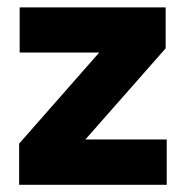

<svg xmlns="http://www.w3.org/2000/svg" viewBox="-20 -512 515 532"><path d="M442 -125.5V0H33V-114L255 -366.5H34.5V-491.5H439V-378L216.5 -125.5Z"/></svg>

Font: Anek Gurmukhi
Style: Bold
Weight: 700
Designer: Sarang Kulkarni (Gurmukhi), Yesha Goshar (Latin)
Foundry: Ek Type
Version: Version 1.003